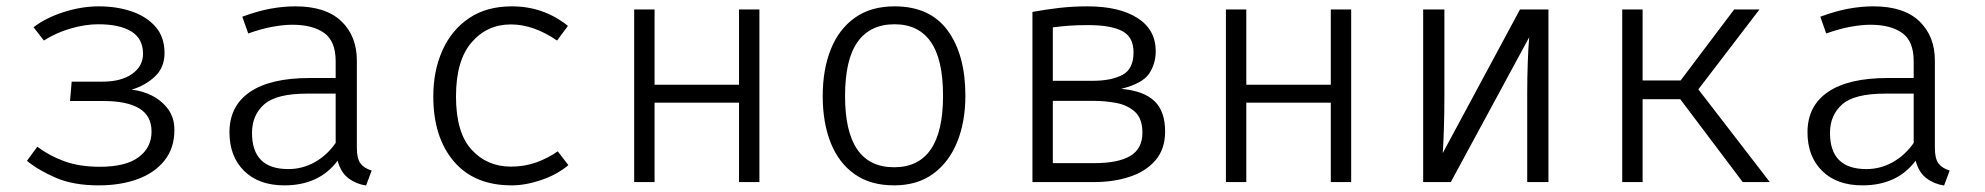

<svg xmlns="http://www.w3.org/2000/svg" viewBox="-20 -568 6194 599"><path d="M203.6 -313.3H300.5Q357.9 -313.3 392.1 -337.4Q426.2 -361.5 426.2 -400Q426.2 -447.2 390 -469.7Q353.8 -492.3 286.7 -492.3Q246.2 -492.3 200.8 -479.2Q155.4 -466.2 116.9 -441.5L84.6 -483.1Q123.6 -512.8 179.2 -530.5Q234.9 -548.2 288.2 -548.2Q344.6 -548.2 391 -532.3Q437.4 -516.4 465.4 -484.4Q493.3 -452.3 493.3 -402.6Q493.3 -357.4 463.3 -329.2Q433.3 -301 390.3 -288.2Q423.6 -285.1 454.4 -269.5Q485.1 -253.8 504.6 -227.2Q524.1 -200.5 524.1 -162.6Q524.1 -106.2 493.3 -67.4Q462.6 -28.7 409.5 -9.2Q356.4 10.3 288.2 10.3Q209.2 10.3 154.9 -13.1Q100.5 -36.4 64.1 -66.2L96.4 -110.3Q132.8 -82.6 180.3 -65.1Q227.7 -47.7 291.8 -47.7Q372.3 -47.7 412.6 -77.7Q452.8 -107.7 452.8 -157.4Q452.8 -206.7 414.6 -229.7Q376.4 -252.8 304.1 -252.8H198.5Z M1093.3 -106.2Q1093.3 -73.3 1104.6 -58.2Q1115.9 -43.1 1139.5 -35.9L1122.1 10.8Q1091.3 6.2 1067.2 -11.8Q1043.1 -29.7 1033.3 -66.7Q975.9 10.3 867.2 10.3Q787.2 10.3 741.5 -34.9Q695.9 -80 695.9 -155.4Q695.9 -237.4 759.7 -281Q823.6 -324.6 945.6 -324.6H1027.2V-376.9Q1027.2 -440 991 -465.4Q954.9 -490.8 892.3 -490.8Q865.1 -490.8 830.8 -484.6Q796.4 -478.5 754.4 -463.6L735.9 -515.9Q784.6 -533.8 824.4 -541Q864.1 -548.2 901.5 -548.2Q996.4 -548.2 1044.9 -501.8Q1093.3 -455.4 1093.3 -379ZM879.5 -40.5Q923.6 -40.5 962.1 -62.1Q1000.5 -83.6 1027.2 -122.1V-275.9H937.9Q842.1 -275.9 804.1 -242.3Q766.2 -208.7 766.2 -153.3Q766.2 -40.5 879.5 -40.5Z M1573.8 -48.2Q1616.9 -48.2 1653.6 -61.5Q1690.3 -74.9 1720 -95.9L1753.3 -52.8Q1717.9 -23.1 1668.7 -6.4Q1619.5 10.3 1576.4 10.3Q1459 10.3 1395.4 -65.1Q1331.8 -140.5 1331.8 -267.2Q1331.8 -347.2 1360.3 -410.8Q1388.7 -474.4 1443.3 -511.3Q1497.9 -548.2 1576.9 -548.2Q1675.9 -548.2 1751.8 -487.2L1717.9 -441.5Q1644.6 -491.8 1573.8 -491.8Q1499.5 -491.8 1451 -435.4Q1402.6 -379 1402.6 -267.2Q1402.6 -154.4 1451 -101.3Q1499.5 -48.2 1573.8 -48.2Z M2285.6 0V-247.7H2022.1V0H1958.5V-538.5H2022.1V-303.6H2285.6V-538.5H2349.2V0Z M2770.8 -548.2Q2881.5 -548.2 2936.7 -472.6Q2991.8 -396.9 2991.8 -269.2Q2991.8 -189.2 2966.7 -126.2Q2941.5 -63.1 2892.1 -26.4Q2842.6 10.3 2769.2 10.3Q2695.4 10.3 2645.9 -24.9Q2596.4 -60 2571.5 -122.8Q2546.7 -185.6 2546.7 -268.2Q2546.7 -350.8 2571.8 -413.8Q2596.9 -476.9 2646.9 -512.6Q2696.9 -548.2 2770.8 -548.2ZM2770.8 -492.3Q2694.9 -492.3 2655.6 -437.4Q2616.4 -382.6 2616.4 -268.2Q2616.4 -46.2 2769.2 -46.2Q2922.1 -46.2 2922.1 -269.2Q2922.1 -382.6 2883.8 -437.4Q2845.6 -492.3 2770.8 -492.3Z M3372.3 -548.2Q3471.8 -548.2 3528.7 -511.8Q3585.6 -475.4 3585.6 -408.7Q3585.6 -368.2 3564.6 -337.7Q3543.6 -307.2 3477.9 -290.8Q3548.2 -284.6 3581.5 -252.8Q3614.9 -221 3614.9 -157.9Q3614.9 -102.6 3584.6 -67.7Q3554.4 -32.8 3504.1 -16.4Q3453.8 0 3394.4 0H3201V-530.8Q3239 -537.9 3282.8 -543.1Q3326.7 -548.2 3372.3 -548.2ZM3374.4 -489.7Q3340 -489.7 3316.4 -487.9Q3292.8 -486.2 3264.6 -482.6V-315.9H3388.7Q3446.2 -315.9 3481.3 -334.1Q3516.4 -352.3 3516.4 -405.1Q3516.4 -452.3 3481.3 -471Q3446.2 -489.7 3374.4 -489.7ZM3264.6 -59H3393.3Q3468.2 -59 3506.2 -81.5Q3544.1 -104.1 3544.1 -153.8Q3544.1 -198.5 3520.5 -219.5Q3496.9 -240.5 3462.1 -246.9Q3427.2 -253.3 3393.3 -253.3H3264.6Z M4131.8 0V-247.7H3868.2V0H3804.6V-538.5H3868.2V-303.6H4131.8V-538.5H4195.4V0Z M4810.8 -538.5V0H4744.6V-276.4Q4744.6 -324.1 4746.2 -370.3Q4747.7 -416.4 4750.8 -451.8L4506.2 0H4420V-538.5H4486.2V-263.6Q4486.2 -213.8 4484.6 -165.1Q4483.1 -116.4 4481 -90.3L4722.1 -538.5Z M5041 0V-538.5H5104.6V-316.9H5223.1L5390.3 -538.5H5469.2L5278.5 -289.2L5501.5 0H5416.9L5222.1 -258.5H5104.6V0Z M6016.4 -106.2Q6016.4 -73.3 6027.7 -58.2Q6039 -43.1 6062.6 -35.9L6045.1 10.8Q6014.4 6.2 5990.3 -11.8Q5966.2 -29.7 5956.4 -66.7Q5899 10.3 5790.3 10.3Q5710.3 10.3 5664.6 -34.9Q5619 -80 5619 -155.4Q5619 -237.4 5682.8 -281Q5746.7 -324.6 5868.7 -324.6H5950.3V-376.9Q5950.3 -440 5914.1 -465.4Q5877.9 -490.8 5815.4 -490.8Q5788.2 -490.8 5753.8 -484.6Q5719.5 -478.5 5677.4 -463.6L5659 -515.9Q5707.7 -533.8 5747.4 -541Q5787.2 -548.2 5824.6 -548.2Q5919.5 -548.2 5967.9 -501.8Q6016.4 -455.4 6016.4 -379ZM5802.6 -40.5Q5846.7 -40.5 5885.1 -62.1Q5923.6 -83.6 5950.3 -122.1V-275.9H5861Q5765.1 -275.9 5727.2 -242.3Q5689.2 -208.7 5689.2 -153.3Q5689.2 -40.5 5802.6 -40.5Z"/></svg>

Font: Fira Code Light
Style: Regular
Weight: 300
Monospace: yes
Designer: Carrois Corporate, Edenspiekermann AG, Nikita Prokopov
Foundry: Carrois Corporate, Edenspiekermann AG, Nikita Prokopov
Version: Version 6.000; ttfautohint (v1.8.2) -l 8 -r 50 -G 200 -x 14 